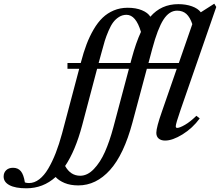

<svg xmlns="http://www.w3.org/2000/svg" viewBox="-296 -748 1188 1037"><path d="M127 253.4Q84.5 253.4 53.2 240.5Q22 227.5 4.4 208Q-63 269 -153.8 269Q-212.9 269 -244.6 252.2Q-276.4 235.4 -276.4 205.6Q-276.4 184.6 -262.7 171.4Q-249 158.2 -225.6 158.2Q-198.7 158.2 -183.3 176.8Q-168 195.3 -161.6 237.3Q-151.4 240.7 -139.2 240.7Q-110.4 240.7 -83.7 220.2Q-57.1 199.7 -35.2 162.4Q-13.2 125 5.1 78.1Q23.4 31.2 39.1 -26.9L131.8 -376.5H68.4V-407.7H140.1L141.1 -411.6Q155.3 -465.8 171.4 -508.3Q187.5 -550.8 209.7 -588.9Q231.9 -627 258.1 -652.1Q284.2 -677.2 318.6 -691.7Q353 -706.1 393.6 -706.1Q438.5 -706.1 470.7 -692.6Q502.9 -679.2 516.1 -657.7Q574.7 -725.6 667 -725.6Q708 -725.6 740.7 -713.9Q773.4 -702.1 788.6 -681.6L861.3 -728L872.1 -710.4L679.7 -155.8Q653.3 -79.6 653.3 -66.4Q653.3 -57.1 660.6 -57.1Q674.3 -57.1 703.4 -74Q732.4 -90.8 764.6 -122.6L782.7 -108.4Q744.1 -55.7 689.9 -22.2Q635.7 11.2 595.7 11.2Q574.2 11.2 561.3 0.5Q548.3 -10.3 548.3 -30.8Q548.3 -59.6 579.1 -147L658.7 -376.5H497.1L419.4 -86.4Q373 86.9 298.1 170.2Q223.1 253.4 127 253.4ZM526.4 -484.4 505.9 -407.7H669.9L742.7 -617.7Q730 -655.3 710.4 -672.9Q690.9 -690.4 660.6 -690.4Q618.2 -690.4 586.9 -642.1Q555.7 -593.8 526.4 -484.4ZM252.4 -464.8 236.8 -407.7H408.7L415 -431.2Q438 -517.1 465.3 -575.7Q438 -668 387.2 -668Q365.2 -668 346.9 -656.5Q328.6 -645 315.7 -627.9Q302.7 -610.8 290.3 -581.8Q277.8 -552.7 270 -527.6Q262.2 -502.4 252.4 -464.8ZM147.9 -71.8Q110.8 67.4 55.7 148.4Q85 201.2 137.2 201.2Q176.3 201.2 210.9 165Q245.6 128.9 270.8 72.3Q295.9 15.6 316.4 -61L400.4 -376.5H228.5Z"/></svg>

Font: Elstob 18pt SemiBold
Style: Italic
Weight: 600
Italic angle: -20°
Designer: Peter S. Baker
Version: Version 1.015